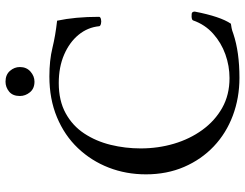

<svg xmlns="http://www.w3.org/2000/svg" viewBox="-116 -759 888 696"><g transform="rotate(-90 328.0 -411.0)"><path d="M394 13Q321 13 257 -11Q193 -35 145.5 -80Q98 -125 71 -187.5Q44 -250 44 -326Q44 -398 68.5 -461Q93 -524 139 -572.5Q185 -621 251 -648.5Q317 -676 399 -676Q457 -676 502 -665Q547 -654 601 -648Q608 -615 611.5 -577.5Q615 -540 615 -496Q615 -491 606.5 -489Q598 -487 590 -489Q582 -491 581 -495Q577 -537 550 -570Q523 -603 478 -622.5Q433 -642 375 -642Q311 -642 265.5 -617Q220 -592 192 -549.5Q164 -507 151 -454Q138 -401 138 -345Q138 -282 155 -224.5Q172 -167 205 -121.5Q238 -76 285 -49.5Q332 -23 393 -23Q437 -23 479 -38Q521 -53 554 -82.5Q587 -112 602 -155Q604 -160 616 -160.5Q628 -161 631 -158Q634 -155 634 -149Q616 -56 590 -18Q583 -17 574.5 -15.5Q566 -14 553 -9Q487 13 394 13ZM380 -730Q355 -730 341.5 -746.5Q328 -763 328 -783Q328 -809 344 -822Q360 -835 380 -835Q405 -835 419 -819Q433 -803 433 -783Q433 -759 416.5 -744.5Q400 -730 380 -730Z"/></g></svg>

Font: Junicode
Style: Regular
Weight: 400
Designer: Peter S. Baker
Version: Version 2.100; ttfautohint (v1.8.4)